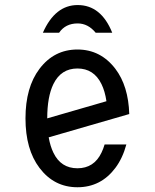

<svg xmlns="http://www.w3.org/2000/svg" viewBox="-20 -747 626 776"><path d="M153.3 -614.7Q202.6 -726.6 293.9 -726.6Q388.7 -726.6 433.6 -614.7H366.7Q335.9 -652.3 293.9 -652.3Q244.6 -652.3 218.8 -614.7ZM490.7 -163.1Q475.6 -107.4 446.3 -68.4Q387.7 9.8 293 9.8Q198.7 9.8 139.6 -68.4Q83 -143.1 83 -268.6Q83 -394 139.6 -468.8Q198.7 -546.9 293 -546.9Q386.7 -546.9 446.3 -468.8Q499 -399.4 502.4 -286.1L176.8 -191.9Q183.1 -156.2 195.8 -129.9Q226.1 -66.9 293 -66.9Q359.9 -66.9 390.1 -129.9Q397.5 -145 402.8 -163.1ZM170.9 -268.6 410.2 -337.9Q404.3 -378.4 390.1 -407.2Q359.4 -470.2 293 -470.2Q226.6 -470.2 195.8 -407.2Q170.9 -356 170.9 -268.6Z"/></svg>

Font: Consola Mono
Style: Book
Weight: 400
Monospace: yes
Designer: Wojciech Kalinowski "wmk69" (wmk69@o2.pl)
Foundry: Wojciech Kalinowski "wmk69" (wmk69@o2.pl)
Version: Version 2.1.0